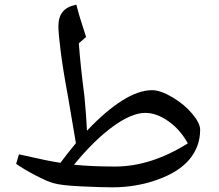

<svg xmlns="http://www.w3.org/2000/svg" viewBox="-20 -800 945 830"><path d="M465.8 9.8Q417 9.8 329.6 5.6Q242.2 1.5 209 -8.8Q183.6 -16.1 134.8 -41.3Q85.9 -66.4 49.8 -91.8L62 -132.8Q194.8 -102.5 241.2 -96.2Q270.5 -135.7 308.1 -181.2L273.9 -382.8Q252.4 -498 242.4 -577.4Q232.4 -656.7 232.4 -686Q232.4 -725.6 250.7 -748.5Q269 -771.5 310.1 -779.8Q321.3 -735.4 331.1 -706.1L352.1 -640.1L320.8 -612.8Q327.1 -521.5 345.2 -381.8Q353 -298.8 356 -234.9Q436 -319.8 507.6 -365Q579.1 -410.2 637.2 -410.2Q673.8 -410.2 725.6 -379.4Q777.3 -348.6 811.3 -308.1Q845.2 -267.6 845.2 -238.8Q845.2 -167 799.6 -111.8Q753.9 -56.6 661.1 -23.4Q568.4 9.8 465.8 9.8ZM607.9 -312Q549.8 -312 469.2 -253.9Q388.7 -195.8 299.8 -87.9Q377 -80.1 478 -80.1Q631.8 -80.1 792 -180.2Q758.8 -240.2 707.8 -276.1Q656.7 -312 607.9 -312Z"/></svg>

Font: Sahl Naskh
Style: Regular
Weight: 400
Designer: Pascal Zoghbi
Version: Version 1.001